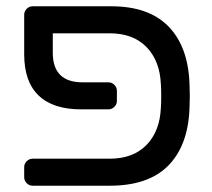

<svg xmlns="http://www.w3.org/2000/svg" viewBox="-20 -591 676 611"><path d="M57 -59Q57 -70 65 -78Q73 -86 84 -86H329Q404 -86 446.5 -130Q489 -174 492 -249Q493 -264 493 -285.5Q493 -307 492 -322Q489 -397 446.5 -441Q404 -485 329 -485H148V-423Q148 -329 243 -329H325Q336 -329 344 -321Q352 -313 352 -302V-270Q352 -259 344 -251Q336 -243 325 -243H238Q149 -243 103 -287Q57 -331 57 -418V-544Q57 -555 65 -563Q73 -571 84 -571H334Q453 -571 515.5 -507.5Q578 -444 583 -327Q583 -319 583.5 -308Q584 -297 584 -285.5Q584 -274 583.5 -262.5Q583 -251 583 -244Q578 -127 515 -63.5Q452 0 329 0H84Q73 0 65 -8Q57 -16 57 -27V-59Z"/></svg>

Font: Rubik
Style: Regular
Weight: 400
Designer: Hubert & Fischer
Foundry: Hubert & Fischer
Version: Version 1.002; ttfautohint (v1.6)